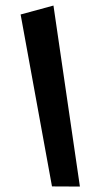

<svg xmlns="http://www.w3.org/2000/svg" viewBox="-20 -685 369 705"><path d="M273.4 0 176.3 -664.6 55.7 -631.8 170.9 -0.5Z"/></svg>

Font: SG Kara
Style: Regular
Weight: 400
Designer: Damoon Khanjanzadeh
Version: Version 1.000